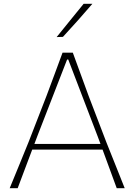

<svg xmlns="http://www.w3.org/2000/svg" viewBox="-20 -990 708 1010"><path d="M31 0Q55 -58.5 81 -121.8Q107 -185 130 -242L225 -486.5Q250 -553.5 269.5 -606Q289 -658.5 309 -713H363Q382.5 -660 402.2 -605.8Q422 -551.5 446 -486L540 -240.5Q564 -180.5 588.8 -118.5Q613.5 -56.5 636 0H594Q576 -49.5 556.8 -101.5Q537.5 -153.5 519.5 -203H149.5Q130.5 -152.5 111 -101Q91.5 -49.5 73 0ZM177 -275.5Q169.5 -255.5 161 -233H508.5Q500.5 -254 494 -272L339 -677H333ZM278 -795Q314 -839.5 349.2 -883Q384.5 -926.5 420 -970H466Q428.5 -926 389.8 -882.8Q351 -839.5 311 -796Z"/></svg>

Font: Commissioner Loud Thin
Style: Regular
Weight: 100
Designer: Kostas Bartsokas
Foundry: Kostas Bartsokas
Version: Version 1.000; ttfautohint (v1.8.3)